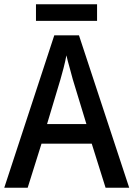

<svg xmlns="http://www.w3.org/2000/svg" viewBox="-20 -882 627 902"><path d="M476 0 411 -207H175L110 0H0L235 -716H351L587 0ZM322 -509Q317 -530 307 -564.5Q297 -599 292 -622Q287 -595 278.5 -562Q270 -529 264 -509L201 -299H386ZM436 -862V-784H149V-862Z"/></svg>

Font: Noto Sans Gurmukhi SemiCondensed Medium
Style: Regular
Weight: 500
Width: 4
Designer: Jelle Bosma - Monotype Design Team
Foundry: Monotype Imaging Inc.
Version: Version 2.004; ttfautohint (v1.8.4.7-5d5b)